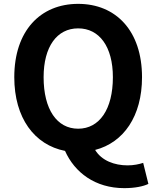

<svg xmlns="http://www.w3.org/2000/svg" viewBox="-20 -774 810 995"><path d="M385 -107C275 -107 206 -207 206 -374C206 -532 275 -627 385 -627C495 -627 565 -532 565 -374C565 -207 495 -107 385 -107ZM624 201C678 201 723 192 749 179L722 70C701 77 673 83 641 83C574 83 507 59 473 3C620 -35 716 -171 716 -374C716 -614 581 -754 385 -754C189 -754 54 -614 54 -374C54 -162 159 -23 317 8C367 120 473 201 624 201Z"/></svg>

Font: Noto Sans JP
Style: Bold
Weight: 700
Designer: Ryoko NISHIZUKA 西塚涼子 (kana, bopomofo & ideographs); Paul D. Hunt (Latin, Greek & Cyrillic); Sandoll Communications 산돌커뮤니
Foundry: Adobe
Version: Version 2.004;hotconv 1.0.118;makeotfexe 2.5.65603